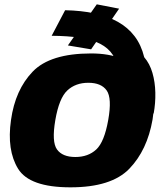

<svg xmlns="http://www.w3.org/2000/svg" viewBox="-20 -838 739 864"><path d="M297 5Q481 5 561.8 -78.5Q642.5 -162 666.5 -300Q686.5 -412 617.8 -504.8Q549 -597.5 390 -597.5Q206 -597.5 127.2 -515.8Q48.5 -434 29.5 -298Q10 -162 61.5 -78.5Q113 5 297 5ZM319 -131.5Q261 -131.5 236.5 -165.5Q212 -199.5 229 -298Q246 -396.5 283 -431Q320 -465.5 377.5 -465.5Q435.5 -465.5 460 -431Q484.5 -396.5 467 -298Q449.5 -199 413 -165.2Q376.5 -131.5 319 -131.5ZM671.5 -327Q680 -373.5 679 -421Q678 -468.5 666 -510Q654 -551.5 629 -580.5Q615.5 -636 585.5 -675.2Q555.5 -714.5 510.2 -739.8Q465 -765 405.5 -777.8Q346 -790.5 273 -792L212.5 -677Q285 -676.5 339.2 -668.2Q393.5 -660 430.5 -641Q467.5 -622 487.8 -590.8Q508 -559.5 512.5 -513.5Q517 -467.5 505.5 -405ZM390 -616 516 -799 415.5 -818.5 285.5 -633.5Z"/></svg>

Font: Anybody UltraCondensed Thin ExtraBold
Style: Italic
Weight: 800
Italic angle: -10°
Version: Version 1.111